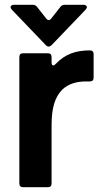

<svg xmlns="http://www.w3.org/2000/svg" viewBox="-20 -784 431 804"><path d="M77 0Q61 0 61 -16V-545Q61 -561 77 -561H180Q196 -561 196 -545V-523Q196 -510 203 -510Q208 -510 214 -517Q243 -547 277 -560Q311 -573 356 -573Q372 -573 372 -557V-459Q372 -443 356 -443H341Q277 -443 241 -409Q218 -386 207 -350.5Q196 -315 196 -260V-16Q196 0 180 0ZM169 -598 29 -744Q24 -751 24 -754Q24 -758 28 -761Q32 -764 38 -764H117Q129 -764 136 -754L173 -707Q178 -700 184 -700Q190 -700 195 -707L232 -754Q239 -764 251 -764H330Q336 -764 340 -761Q344 -758 344 -754Q344 -751 339 -744L199 -598Q191 -589 184 -589Q176 -589 169 -598Z"/></svg>

Font: Open Sauce Two
Style: Bold
Weight: 700
Designer: Alfredo Marco Pradil
Foundry: Creative Sauce Fz LLC
Version: Version 1.477